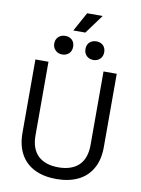

<svg xmlns="http://www.w3.org/2000/svg" viewBox="-110 -1114 885 1201"><g transform="rotate(10 333.0 -513.5)"><path d="M333 13.7Q254.9 13.7 197.3 -13.7Q138.7 -42 107.4 -96.7Q75.2 -153.3 75.2 -234.4Q75.2 -389.6 75.2 -700.2Q95.7 -700.2 158.2 -700.2Q158.2 -583 158.2 -233.4Q158.2 -147.5 204.1 -103.5Q250 -60.5 333 -60.5Q416 -60.5 461.9 -103.5Q507.8 -147.5 507.8 -233.4Q507.8 -388.7 507.8 -700.2Q529.3 -700.2 591.8 -700.2Q591.8 -584 591.8 -234.4Q591.8 -153.3 559.6 -97.7Q528.3 -42 468.8 -13.7Q411.1 13.7 333 13.7ZM431.6 -759.8Q406.2 -759.8 388.7 -776.4Q372.1 -793 372.1 -819.3Q372.1 -845.7 388.7 -862.3Q406.2 -877.9 431.6 -877.9Q458 -877.9 474.6 -862.3Q491.2 -845.7 491.2 -819.3Q491.2 -793 474.6 -776.4Q458 -759.8 431.6 -759.8ZM234.4 -759.8Q208 -759.8 191.4 -776.4Q173.8 -793 173.8 -819.3Q173.8 -845.7 191.4 -862.3Q208 -877.9 234.4 -877.9Q259.8 -877.9 277.3 -862.3Q293.9 -845.7 293.9 -819.3Q293.9 -793 277.3 -776.4Q259.8 -759.8 234.4 -759.8ZM277.3 -919.9Q293.9 -950.2 343.8 -1041Q368.2 -1041 442.4 -1041Q419.9 -1010.7 353.5 -919.9Q335 -919.9 277.3 -919.9Z"/></g></svg>

Font: Kadena Space Grotesk
Style: Regular
Weight: 400
Designer: Florian Karsten
Version: Version 2.000